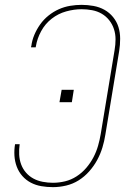

<svg xmlns="http://www.w3.org/2000/svg" viewBox="-20 -763 540 791"><path d="M198 8Q174 8 150.5 4Q127 0 107 -10.5Q87 -21 72 -38Q57 -55 49 -76.5Q41 -98 39.5 -121.5Q38 -145 42 -169H61Q58 -148 59 -126.5Q60 -105 67 -86Q74 -67 87 -52Q100 -37 117.5 -27.5Q135 -18 156 -14Q177 -10 198 -10Q223 -10 248 -16Q273 -22 295.5 -36.5Q318 -51 335.5 -71.5Q353 -92 365 -115Q377 -138 384 -162.5Q391 -187 395 -211L452 -556Q456 -579 456 -601Q456 -623 449.5 -643Q443 -663 430 -679.5Q417 -696 399 -706.5Q381 -717 359.5 -721Q338 -725 316 -725Q285 -725 252.5 -716Q220 -707 193 -686Q166 -665 149.5 -634.5Q133 -604 128 -573Q128 -572 127.5 -570.5Q127 -569 127 -568H108Q108 -570 108 -571Q108 -572 109 -573Q112 -597 121.5 -619.5Q131 -642 145.5 -662.5Q160 -683 180 -699Q200 -715 222.5 -725Q245 -735 269 -739Q293 -743 316 -743Q341 -743 365.5 -738.5Q390 -734 410.5 -722.5Q431 -711 446 -692.5Q461 -674 468 -651.5Q475 -629 475 -603.5Q475 -578 471 -553L414 -208Q410 -182 402 -155.5Q394 -129 380.5 -104Q367 -79 347.5 -57Q328 -35 304 -20Q280 -5 252.5 1.5Q225 8 198 8ZM225 -342 234 -393H284L276 -342Z"/></svg>

Font: Iosevka SS04 Thin
Style: Italic
Weight: 100
Italic angle: -9°
Monospace: yes
Designer: Belleve Invis
Foundry: Belleve Invis
Version: Version 19.0.0; ttfautohint (v1.8.4)